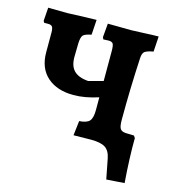

<svg xmlns="http://www.w3.org/2000/svg" viewBox="-94 -545 695 762"><g transform="rotate(15 254.0 -164.0)"><path d="M485 132 411 137 395 55Q389 24 370.5 12Q352 0 312 0L240 1L247 -59Q278 -61 289 -73.5Q300 -86 300 -118V-171Q245 -153 198 -153Q130 -153 90 -188.5Q50 -224 50 -289V-370Q50 -387 45.5 -393.5Q41 -400 29 -400H12L8 -407L12 -462L91 -461L143 -463Q158 -463 210 -465L206 -403Q180 -398 172.5 -390Q165 -382 164 -356L163 -304Q162 -264 181 -244.5Q200 -225 240 -222L300 -238V-361Q300 -384 295.5 -391Q291 -398 277 -398L256 -397L252 -405L257 -462L354 -461L405 -463Q443 -465 465 -465L461 -402Q434 -397 425.5 -390Q417 -383 416 -363Q409 -234 409 -108Q409 -81 415 -71.5Q421 -62 438 -61L472 -60L478 -51Q477 27 485 132Z"/></g></svg>

Font: Alegreya
Style: Bold
Weight: 700
Designer: Juan Pablo del Peral
Foundry: Huerta Tipografica
Version: Version 2.008; ttfautohint (v1.8)